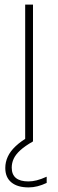

<svg xmlns="http://www.w3.org/2000/svg" viewBox="-20 -615 253 835"><path d="M89.5 0V-595H123.5V0ZM104.5 200Q56 200 29.5 178.2Q3 156.5 3 115.5Q3 90 13.8 66.5Q24.5 43 48 20.8Q71.5 -1.5 110 -23.5L123.5 0Q88.5 20 68.2 38.5Q48 57 39.5 75.5Q31 94 31 114Q31 144 49.2 159Q67.5 174 103.5 174Q121 174 139.8 169.2Q158.5 164.5 183 153.5V180.5Q163 190 143.5 195Q124 200 104.5 200Z"/></svg>

Font: Encode Sans SC SemiCondensed Thin
Style: Regular
Weight: 250
Width: 4
Designer: Multiple Designers
Foundry: Impallari Type
Version: Version 3.002